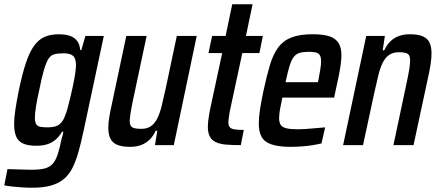

<svg xmlns="http://www.w3.org/2000/svg" viewBox="-53 -678 2052 897"><path d="M98 199Q75 199 50.5 197.5Q26 196 4 193.5Q-18 191 -33 188L-18 112Q9 113 29.5 113.5Q50 114 66 114.5Q82 115 95 115Q133 115 156 109Q179 103 193 87.5Q207 72 216.5 43.5Q226 15 235 -31Q238 -38 240 -47Q242 -56 243 -63H237Q224 -40 206 -25Q188 -10 166 -3.5Q144 3 116 3Q80 3 57 -6.5Q34 -16 23.5 -38Q13 -60 13 -99Q13 -128 19 -167Q25 -206 35 -256Q51 -333 68 -384Q85 -435 106.5 -464.5Q128 -494 156 -506Q184 -518 224 -518Q246 -518 267.5 -512.5Q289 -507 304 -491Q319 -475 322 -444H327L346 -510H432L338 -69Q326 -12 313.5 32Q301 76 285 107.5Q269 139 244.5 159Q220 179 184.5 189Q149 199 98 199ZM171 -83Q191 -83 206 -87.5Q221 -92 232 -104Q243 -116 250 -135Q256 -148 262.5 -171.5Q269 -195 275.5 -222.5Q282 -250 288 -278Q294 -306 297.5 -329.5Q301 -353 302 -368Q303 -403 289.5 -416Q276 -429 245 -429Q218 -429 201 -424.5Q184 -420 173.5 -403.5Q163 -387 152.5 -352Q142 -317 130 -256Q120 -211 115 -179.5Q110 -148 110 -129Q110 -108 116 -98Q122 -88 135.5 -85.5Q149 -83 171 -83Z M555 8Q517 8 494.5 -1.5Q472 -11 462.5 -31Q453 -51 453 -82Q453 -102 457 -127.5Q461 -153 468 -184L537 -510H632L570 -218Q562 -181 558 -156Q554 -131 553 -116Q553 -99 558 -90.5Q563 -82 575.5 -79Q588 -76 607 -76Q634 -76 652 -88.5Q670 -101 682 -125Q694 -149 702.5 -184Q711 -219 721 -264L773 -510H866L759 0H671L682 -67H674Q663 -42 646 -25.5Q629 -9 606.5 -0.5Q584 8 555 8Z M1072 0Q1032 0 1003 -2.5Q974 -5 955 -14Q936 -23 927 -40.5Q918 -58 918 -87Q918 -98 919.5 -111Q921 -124 923.5 -139.5Q926 -155 930 -174L985 -430H921L938 -510H1001L1032 -658H1127L1096 -510H1175L1159 -430H1079L1021 -160Q1019 -149 1017.5 -139Q1016 -129 1015 -120.5Q1014 -112 1014 -107Q1014 -92 1020.5 -84Q1027 -76 1043 -73.5Q1059 -71 1086 -71Z M1305 8Q1250 8 1216.5 -3Q1183 -14 1169.5 -38Q1156 -62 1156 -101Q1156 -130 1162 -168.5Q1168 -207 1178 -254Q1193 -324 1208 -374Q1223 -424 1246.5 -456Q1270 -488 1308.5 -503Q1347 -518 1408 -518Q1458 -518 1487 -508Q1516 -498 1529 -476.5Q1542 -455 1542 -420Q1542 -401 1538.5 -375.5Q1535 -350 1529 -320Q1523 -290 1515 -255L1508 -222H1266Q1259 -190 1255 -166.5Q1251 -143 1251 -126Q1251 -104 1259.5 -93Q1268 -82 1288 -78Q1308 -74 1341 -74Q1357 -74 1377 -75.5Q1397 -77 1419.5 -79Q1442 -81 1466 -83L1449 -8Q1433 -4 1409 0Q1385 4 1358 6Q1331 8 1305 8ZM1281 -294H1432L1435 -306Q1440 -333 1443.5 -354.5Q1447 -376 1447 -391Q1447 -411 1441 -420.5Q1435 -430 1422.5 -433Q1410 -436 1390 -436Q1364 -436 1347 -431Q1330 -426 1319 -411.5Q1308 -397 1299.5 -369Q1291 -341 1281 -294Z M1550 0 1658 -510H1745L1735 -443H1742Q1754 -468 1770.5 -484.5Q1787 -501 1810 -509.5Q1833 -518 1861 -518Q1900 -518 1922 -508.5Q1944 -499 1953.5 -479.5Q1963 -460 1963 -428Q1963 -409 1959.5 -383.5Q1956 -358 1949 -326L1879 0H1785L1847 -292Q1855 -330 1859 -354.5Q1863 -379 1863 -394Q1863 -412 1858 -420Q1853 -428 1841 -431Q1829 -434 1811 -434Q1783 -434 1765 -421.5Q1747 -409 1735 -385Q1723 -361 1714.5 -326Q1706 -291 1696 -246L1643 0Z"/></svg>

Font: Saira Condensed Medium
Style: Italic
Weight: 500
Width: 3
Italic angle: -12°
Designer: Hector Gatti with collaboration of the Omnibus-Type team
Foundry: Omnibus-Type
Version: Version 1.101